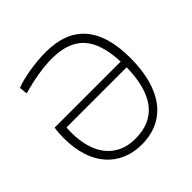

<svg xmlns="http://www.w3.org/2000/svg" viewBox="-193 -916 1092 1092"><g transform="rotate(-45 353.0 -369.5)"><path d="M54 -330Q54 -353 55.5 -374Q57 -395 60 -409H591Q585 -559 521.5 -628.5Q458 -698 328 -698Q221 -698 85 -659L80 -708Q101 -717 131 -724.5Q161 -732 194.5 -737.5Q228 -743 262.5 -746Q297 -749 327 -749Q645 -749 645 -384Q645 -291 625 -217.5Q605 -144 566.5 -93.5Q528 -43 471.5 -16.5Q415 10 343 10Q276 10 222.5 -13.5Q169 -37 131.5 -80.5Q94 -124 74 -187Q54 -250 54 -330ZM340 -39Q586 -39 592 -362H108Q103 -288 116 -228Q129 -168 159 -126Q189 -84 234.5 -61.5Q280 -39 340 -39Z"/></g></svg>

Font: Encode Sans Wide
Style: ExtraLight
Weight: 200
Designer: Pablo Impallari, Andres Torresi
Foundry: Pablo Impallari, Andres Torresi
Version: Version 1.000; ttfautohint (v1.00) -l 8 -r 50 -G 200 -x 14 -